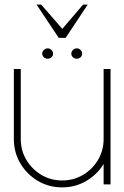

<svg xmlns="http://www.w3.org/2000/svg" viewBox="-20 -799 539 832"><path d="M40 -196.5V-500H70V-196.5Q70 -147 94.2 -106.2Q118.5 -65.5 159.2 -41.2Q200 -17 249.5 -17Q299 -17 339.8 -41.2Q380.5 -65.5 404.8 -106.2Q429 -147 429 -196.5V-500H459V0H429V-88.5Q401.5 -43 354 -15Q306.5 13 249.5 13Q191.5 13 144 -15.2Q96.5 -43.5 68.2 -91Q40 -138.5 40 -196.5ZM187 -544.5Q177.5 -544.5 170.2 -550.8Q163 -557 163 -566.5Q163 -575.5 170.2 -582.5Q177.5 -589.5 187 -589.5Q196 -589.5 203 -582.5Q210 -575.5 210 -566.5Q210 -557 203 -550.8Q196 -544.5 187 -544.5ZM313 -544.5Q303.5 -544.5 296.2 -550.8Q289 -557 289 -566.5Q289 -575.5 296.2 -582.5Q303.5 -589.5 313 -589.5Q322 -589.5 329 -582.5Q336 -575.5 336 -566.5Q336 -557 329 -550.8Q322 -544.5 313 -544.5ZM234.5 -635 138.5 -779H158.5L250 -674L340 -779H360L264.5 -635Z"/></svg>

Font: Urbanist Thin
Style: Regular
Weight: 100
Designer: Corey Hu
Foundry: Corey Hu
Version: Version 1.330; ttfautohint (v1.8.4.7-5d5b)